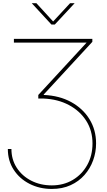

<svg xmlns="http://www.w3.org/2000/svg" viewBox="-20 -972 673 1207"><path d="M29.3 -35.2H51.8Q51.8 30.8 85.2 82.5Q118.7 134.3 176.3 163.8Q233.9 193.4 305.7 193.4Q379.4 193.4 437.3 159.2Q495.1 125 528.3 65.4Q561.5 5.9 561.5 -70.3Q561.5 -150.4 522.2 -212.4Q482.9 -274.4 413.6 -311.5Q344.2 -348.6 253.9 -352.5H220.7V-375L524.4 -704.1H67.4V-727.5H560.5V-709L254.9 -377.9V-375Q353 -371.1 427 -330.6Q501 -290 542.5 -222.7Q584 -155.3 584 -70.3Q584 -15.1 565.4 36.1Q546.9 87.4 511.2 127.9Q475.6 168.5 423.8 192.1Q372.1 215.8 305.7 215.8Q229 215.8 166 183.8Q103 151.9 66.2 95.2Q29.3 38.6 29.3 -35.2ZM209 -951.7 314 -836.9 420.4 -951.7H448.7V-951.2L324.7 -817.9H303.2L180.2 -951.2V-951.7Z"/></svg>

Font: Inter Display Thin
Style: Regular
Weight: 100
Designer: Rasmus Andersson
Foundry: rsms
Version: Version 4.000;git-a52131595